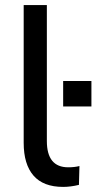

<svg xmlns="http://www.w3.org/2000/svg" viewBox="-20 -725 379 754"><path d="M228 9Q150 9 111.5 -35.5Q73 -80 73 -164V-705H164V-171Q164 -68 248 -68Q273 -68 292 -73L290 1Q257 9 228 9ZM228 -307V-407H339V-307Z"/></svg>

Font: Nunito Sans Medium
Style: Regular
Weight: 500
Designer: Vernon Adams
Foundry: Vernon Adams
Version: Version 3.101; ttfautohint (v1.8.4.7-5d5b);gftools[0.9.27]